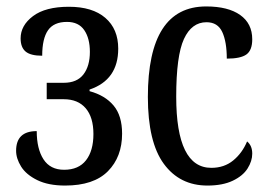

<svg xmlns="http://www.w3.org/2000/svg" viewBox="-20 -566 834 596"><path d="M30 -98Q30 -159 94 -159Q94 -104 115 -71.5Q136 -39 179 -39Q224 -39 247 -68.5Q270 -98 270 -150Q270 -202 246 -230Q222 -258 178 -258H125V-309H178Q219 -309 239 -335Q259 -361 259 -405Q259 -447 241.5 -472.5Q224 -498 188 -498Q147 -498 129 -472Q111 -446 111 -393Q75 -393 59.5 -406Q44 -419 44 -447Q44 -487 82.5 -516Q121 -545 194 -545Q267 -545 307 -510.5Q347 -476 347 -415Q347 -318 258 -288V-283Q306 -270 332.5 -238.5Q359 -207 359 -151Q359 -79 315 -34.5Q271 10 182 10Q130 10 95.5 -7Q61 -24 45.5 -49Q30 -74 30 -98Z M439 -265Q439 -546 620 -546Q688 -546 725.5 -519.5Q763 -493 763 -444Q763 -410 745 -397Q727 -384 684 -384Q684 -436 670 -466.5Q656 -497 621 -497Q575 -497 551 -445Q527 -393 527 -266Q527 -45 636 -45Q676 -45 704 -68Q732 -91 747 -127Q763 -114 763 -89Q763 -66 748.5 -43Q734 -20 702.5 -5Q671 10 624 10Q538 10 488.5 -57.5Q439 -125 439 -265Z"/></svg>

Font: Noto Serif Cond
Style: Regular
Weight: 400
Width: 3
Designer: Monotype Design Team
Foundry: Monotype Imaging Inc.
Version: Version 1.001